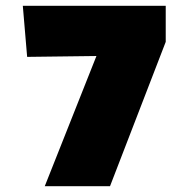

<svg xmlns="http://www.w3.org/2000/svg" viewBox="-20 -645 640 665"><path d="M554 -500 361 0H135L314 -451L74 -448L59 -625H554Z"/></svg>

Font: Changa One
Style: Regular
Weight: 400
Designer: Eduardo Rodriguez Tunni
Foundry: Eduardo Rodriguez Tunni
Version: Version 1.003